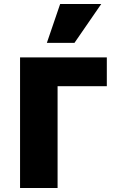

<svg xmlns="http://www.w3.org/2000/svg" viewBox="-20 -947 592 967"><path d="M81 0V-658H270V0ZM177 -513V-658H518V-513ZM216 -731 283 -927H490L355 -731Z"/></svg>

Font: Ysabeau Infant Black
Style: Regular
Weight: 900
Designer: Christian Thalmann (Catharsis Fonts)
Version: Version 2.001;gftools[0.9.30]; featfreeze: ss01,ss02,lnum